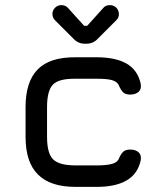

<svg xmlns="http://www.w3.org/2000/svg" viewBox="-20 -731 641 751"><path d="M220 -711C210.5 -711 202.5 -707.5 195.5 -701C188.5 -694 185 -685.5 185 -676C185 -676 185 -676 185 -676C185 -671.5 186 -667.5 187.5 -663.5C189 -659.5 191.5 -655.5 195 -652C195 -652 268 -579 268 -579C268 -579 268 -579 268 -579C279.5 -566.5 294.5 -560 312 -560C312 -560 318 -560 318 -560C318 -560 318 -560 318 -560C335.5 -560 350.5 -566.5 362 -579C362 -579 435 -652 435 -652C435 -652 435 -652 435 -652C438.5 -655.5 441.5 -659.5 443 -663.5C444.5 -667.5 445 -671.5 445 -676C445 -676 445 -676 445 -676C445 -685.5 441.5 -694 435 -701C428 -707.5 419.5 -711 410 -711C410 -711 410 -711 410 -711C399 -711 390.5 -707.5 385 -701C385 -701 321 -630 321 -630C321 -630 309 -630 309 -630C309 -630 245 -701 245 -701C245 -701 245 -701 245 -701C238.5 -707.5 230 -711 220 -711C220 -711 220 -711 220 -711ZM358 0C358 0 358 0 358 0C407.5 0 447 -8.5 475.5 -25.5C504 -42 522 -67.5 530 -102C530 -102 530 -102 530 -102C533 -116 530.5 -127 523 -134.5C515 -142 504 -146 490 -146C490 -146 490 -146 490 -146C476.5 -146 467 -143 461 -136.5C454.5 -130 449 -120.5 444 -108C444 -108 444 -108 444 -108C439 -99 430 -93 416.5 -89.5C403 -86 383.5 -84 358 -84C358 -84 276 -84 276 -84C276 -84 276 -84 276 -84C233 -84 203.5 -92 188 -107.5C172 -123 164 -152.5 164 -196C164 -196 164 -312 164 -312C164 -312 164 -312 164 -312C164 -355.5 172 -385.5 188 -401C203.5 -416.5 233 -423.5 276 -423C276 -423 358 -423 358 -423C358 -423 358 -423 358 -423C383.5 -423 403 -421.5 416.5 -418C430 -414.5 439 -408 444 -399C444 -399 444 -399 444 -399C449 -387 454.5 -377.5 460.5 -371C466.5 -364.5 476 -361 489 -361C489 -361 489 -361 489 -361C503.5 -361 515 -365 523 -372.5C530.5 -380 533 -391 530 -405C530 -405 530 -405 530 -405C522 -439.5 504 -465.5 475.5 -482C447 -498.5 407.5 -507 358 -507C358 -507 276 -507 276 -507C276 -507 276 -507 276 -507C209 -507.5 159.5 -492 128 -460C96 -428 80 -378.5 80 -312C80 -312 80 -196 80 -196C80 -196 80 -196 80 -196C80 -129.5 96 -80.5 128.5 -48.5C160.5 -16 209.5 0 276 0C276 0 358 0 358 0Z"/></svg>

Font: Jura-Fortis-Bold
Style: Bold
Weight: 500
Designer: Daniel Johnson, Alexei Vanyashin, Mirko Velimirovic
Foundry: Daniel Johnson
Version: ""